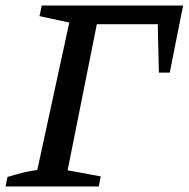

<svg xmlns="http://www.w3.org/2000/svg" viewBox="-36 -670 678 690"><path d="M622 -650 574 -409H535L531 -583H312L207 -58L326 -36L319 0H-16L-9 -34Q20 -43 46.5 -49.5Q73 -56 98 -59L213 -589L106 -612L114 -650Z"/></svg>

Font: Piazzolla SC Medium
Style: Italic
Weight: 500
Italic angle: -11.3°
Designer: Juan Pablo del Peral
Foundry: Huerta Tipografica
Version: Version 1.330